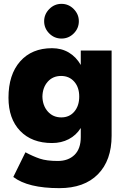

<svg xmlns="http://www.w3.org/2000/svg" viewBox="-20 -762 649 996"><path d="M49 156 112 28Q151 49 186.5 61Q222 73 280 73Q334 73 366.5 41.5Q399 10 399 -51V-98Q375 -60 336.5 -40Q298 -20 250 -20Q145 -20 84.5 -83Q24 -146 24 -255Q24 -375 84.5 -443.5Q145 -512 250 -512Q299 -512 337 -489.5Q375 -467 399 -425V-500H559V-58Q559 70 488 142Q417 214 288 214Q125 214 49 156ZM298 -153Q340 -153 365.5 -183Q391 -213 391 -261Q391 -309 365 -338.5Q339 -368 297 -368Q254 -368 227.5 -338Q201 -308 200 -261Q201 -214 228 -183.5Q255 -153 298 -153ZM209 -652Q209 -688 235.5 -715Q262 -742 299 -742Q336 -742 362.5 -715Q389 -688 389 -652Q389 -615 362.5 -588.5Q336 -562 299 -562Q262 -562 235.5 -588.5Q209 -615 209 -652Z"/></svg>

Font: Oak Sans ExtraBold
Style: Regular
Weight: 800
Designer: Erik Kennedy, Walven
Foundry: Erik Kennedy, Walven
Version: Version 1.000